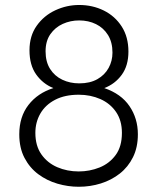

<svg xmlns="http://www.w3.org/2000/svg" viewBox="-20 -724 615 752"><path d="M288.5 7.5Q246.5 7.5 205.2 -4.5Q164 -16.5 130.2 -41.5Q96.5 -66.5 76 -105.5Q55.5 -144.5 55.5 -198Q55.5 -266.5 91.5 -313Q127.5 -359.5 189 -379Q148 -395.5 121.8 -432.2Q95.5 -469 95.5 -527Q95.5 -583.5 123.8 -623.2Q152 -663 196.8 -683.8Q241.5 -704.5 290 -704.5Q342.5 -704.5 386.5 -682.8Q430.5 -661 456.8 -620Q483 -579 483 -522Q483 -467 456.8 -431Q430.5 -395 388.5 -379Q454.5 -356.5 487.2 -308.2Q520 -260 520 -198Q520 -147 501 -108.5Q482 -70 449.2 -44.2Q416.5 -18.5 375 -5.5Q333.5 7.5 288.5 7.5ZM290.5 -397.5Q332.5 -397.5 361.5 -414Q390.5 -430.5 405.5 -458Q420.5 -485.5 420.5 -518Q420.5 -558.5 403 -586.8Q385.5 -615 356 -629.5Q326.5 -644 290 -644Q256 -644 226 -630.5Q196 -617 177.2 -590Q158.5 -563 158.5 -523Q158.5 -482 176.2 -454Q194 -426 224 -411.8Q254 -397.5 290.5 -397.5ZM288.5 -52.5Q331 -52.5 369.8 -68Q408.5 -83.5 433 -116.8Q457.5 -150 457.5 -203.5Q457.5 -252 434.5 -285.5Q411.5 -319 373 -336Q334.5 -353 288.5 -353Q234 -353 196 -333.2Q158 -313.5 138.2 -279.5Q118.5 -245.5 118.5 -203.5Q118.5 -153 142 -119.5Q165.5 -86 204.2 -69.2Q243 -52.5 288.5 -52.5Z"/></svg>

Font: Acari Sans Neue
Style: Regular
Weight: 400
Designer: Alfredo Marco Pradil (font), Cristiano Sobral (main changes)
Foundry: Hanken Design Co. (font), Cristiano Sobral (main changes)
Version: Version 2.459;March 19, 2022;FontCreator 14.0.0.2808 64-bit;